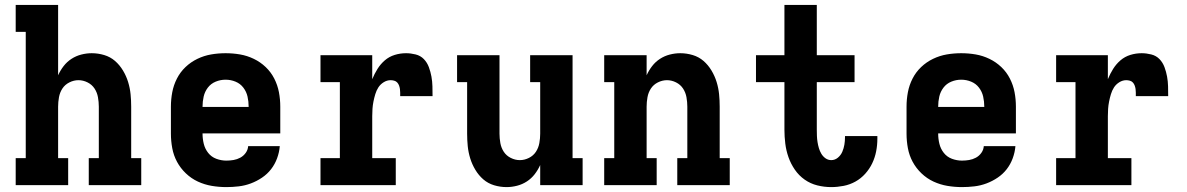

<svg xmlns="http://www.w3.org/2000/svg" viewBox="-20 -755 4840 783"><path d="M44 0V-110H85V-625H44V-735H217V-448Q226 -468 239.5 -485.5Q253 -503 271.5 -515Q290 -527 311.5 -532.5Q333 -538 354 -538Q380 -538 405 -530.5Q430 -523 449 -506.5Q468 -490 481.5 -467.5Q495 -445 502.5 -420.5Q510 -396 512.5 -371Q515 -346 515 -320V-110H556V0H342V-110H383V-320Q383 -339 379.5 -358.5Q376 -378 365.5 -394Q355 -410 337 -419Q319 -428 300 -428Q281 -428 263 -419Q245 -410 234.5 -394Q224 -378 220.5 -358.5Q217 -339 217 -320V-110H258V0Z M903 8Q873 8 843.5 3Q814 -2 787 -14.5Q760 -27 738 -48Q716 -69 702 -95Q688 -121 682.5 -150.5Q677 -180 677 -210V-320Q677 -350 682.5 -379Q688 -408 701.5 -434.5Q715 -461 736.5 -481.5Q758 -502 785 -515Q812 -528 841 -533Q870 -538 900 -538Q930 -538 959 -533Q988 -528 1015 -515Q1042 -502 1063.5 -481.5Q1085 -461 1098.5 -434.5Q1112 -408 1117.5 -379Q1123 -350 1123 -320V-211H806V-210Q806 -189 811 -168.5Q816 -148 829 -131.5Q842 -115 862 -107.5Q882 -100 903 -100Q918 -100 932.5 -102.5Q947 -105 960 -112Q973 -119 982 -131.5Q991 -144 992 -159H1121Q1119 -134 1110 -109.5Q1101 -85 1085.5 -65Q1070 -45 1048.5 -30.5Q1027 -16 1003 -7Q979 2 953.5 5Q928 8 903 8ZM806 -319H994V-320Q994 -341 989.5 -361Q985 -381 972.5 -397.5Q960 -414 940.5 -422Q921 -430 900 -430Q879 -430 859.5 -422Q840 -414 827.5 -397.5Q815 -381 810.5 -361Q806 -341 806 -320Z M1287 0V-110H1366V-420H1287V-530H1498V-432Q1507 -454 1519.5 -474Q1532 -494 1549.5 -509Q1567 -524 1589.5 -531Q1612 -538 1636 -538Q1655 -538 1675 -533Q1695 -528 1708.5 -514Q1722 -500 1729 -481Q1736 -462 1739.5 -442.5Q1743 -423 1743.5 -403Q1744 -383 1744 -363H1612Q1612 -370 1612 -377.5Q1612 -385 1611 -392Q1610 -399 1607.5 -406Q1605 -413 1600 -418.5Q1595 -424 1587.5 -426Q1580 -428 1573 -428Q1558 -428 1544.5 -419.5Q1531 -411 1523 -398.5Q1515 -386 1510.5 -371Q1506 -356 1503 -341Q1500 -326 1499 -311Q1498 -296 1498 -281V-110H1594V0Z M2046 8Q2020 8 1995 0.5Q1970 -7 1951 -23.5Q1932 -40 1918.5 -62.5Q1905 -85 1897.5 -109.5Q1890 -134 1887.5 -159Q1885 -184 1885 -210V-420H1844V-530H2017V-210Q2017 -191 2020.5 -171.5Q2024 -152 2034.5 -136Q2045 -120 2063 -111Q2081 -102 2100 -102Q2119 -102 2137 -111Q2155 -120 2165.5 -136Q2176 -152 2179.5 -171.5Q2183 -191 2183 -210V-420H2142V-530H2315V-110H2356V0H2183V-82Q2174 -62 2160.5 -44.5Q2147 -27 2128.5 -15Q2110 -3 2088.5 2.5Q2067 8 2046 8Z M2444 0V-110H2485V-420H2444V-530H2617V-448Q2626 -468 2639.5 -485.5Q2653 -503 2671.5 -515Q2690 -527 2711.5 -532.5Q2733 -538 2754 -538Q2780 -538 2805 -530.5Q2830 -523 2849 -506.5Q2868 -490 2881.5 -467.5Q2895 -445 2902.5 -420.5Q2910 -396 2912.5 -371Q2915 -346 2915 -320V-110H2956V0H2742V-110H2783V-320Q2783 -339 2779.5 -358.5Q2776 -378 2765.5 -394Q2755 -410 2737 -419Q2719 -428 2700 -428Q2681 -428 2663 -419Q2645 -410 2634.5 -394Q2624 -378 2620.5 -358.5Q2617 -339 2617 -320V-110H2658V0Z M3370 8Q3341 8 3313 1Q3285 -6 3261.5 -22.5Q3238 -39 3221.5 -63Q3205 -87 3195.5 -114Q3186 -141 3182.5 -169.5Q3179 -198 3179 -226V-420H3063V-530H3179V-735H3311V-530H3465V-420H3311V-226Q3311 -214 3311.5 -201Q3312 -188 3314 -175.5Q3316 -163 3319.5 -151Q3323 -139 3329.5 -128Q3336 -117 3346.5 -109.5Q3357 -102 3370 -102Q3385 -102 3397 -112Q3409 -122 3415 -136Q3421 -150 3423.5 -165Q3426 -180 3426 -195Q3426 -196 3426 -197.5Q3426 -199 3426 -200H3558Q3558 -198 3558 -195Q3558 -192 3558 -189Q3558 -163 3553 -137.5Q3548 -112 3537 -89Q3526 -66 3508.5 -46.5Q3491 -27 3468.5 -14.5Q3446 -2 3420.5 3Q3395 8 3370 8Z M3903 8Q3873 8 3843.5 3Q3814 -2 3787 -14.5Q3760 -27 3738 -48Q3716 -69 3702 -95Q3688 -121 3682.5 -150.5Q3677 -180 3677 -210V-320Q3677 -350 3682.5 -379Q3688 -408 3701.5 -434.5Q3715 -461 3736.5 -481.5Q3758 -502 3785 -515Q3812 -528 3841 -533Q3870 -538 3900 -538Q3930 -538 3959 -533Q3988 -528 4015 -515Q4042 -502 4063.5 -481.5Q4085 -461 4098.5 -434.5Q4112 -408 4117.5 -379Q4123 -350 4123 -320V-211H3806V-210Q3806 -189 3811 -168.5Q3816 -148 3829 -131.5Q3842 -115 3862 -107.5Q3882 -100 3903 -100Q3918 -100 3932.5 -102.5Q3947 -105 3960 -112Q3973 -119 3982 -131.5Q3991 -144 3992 -159H4121Q4119 -134 4110 -109.5Q4101 -85 4085.5 -65Q4070 -45 4048.5 -30.5Q4027 -16 4003 -7Q3979 2 3953.5 5Q3928 8 3903 8ZM3806 -319H3994V-320Q3994 -341 3989.5 -361Q3985 -381 3972.5 -397.5Q3960 -414 3940.5 -422Q3921 -430 3900 -430Q3879 -430 3859.5 -422Q3840 -414 3827.5 -397.5Q3815 -381 3810.5 -361Q3806 -341 3806 -320Z M4287 0V-110H4366V-420H4287V-530H4498V-432Q4507 -454 4519.5 -474Q4532 -494 4549.5 -509Q4567 -524 4589.5 -531Q4612 -538 4636 -538Q4655 -538 4675 -533Q4695 -528 4708.5 -514Q4722 -500 4729 -481Q4736 -462 4739.5 -442.5Q4743 -423 4743.5 -403Q4744 -383 4744 -363H4612Q4612 -370 4612 -377.5Q4612 -385 4611 -392Q4610 -399 4607.5 -406Q4605 -413 4600 -418.5Q4595 -424 4587.5 -426Q4580 -428 4573 -428Q4558 -428 4544.5 -419.5Q4531 -411 4523 -398.5Q4515 -386 4510.5 -371Q4506 -356 4503 -341Q4500 -326 4499 -311Q4498 -296 4498 -281V-110H4594V0Z"/></svg>

Font: Iosevka Slab XBdEx
Style: Regular
Weight: 800
Width: 7
Monospace: yes
Designer: Belleve Invis
Foundry: Belleve Invis
Version: Version 11.1.0; ttfautohint (v1.8.3)